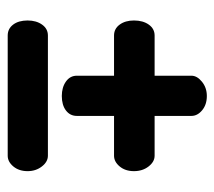

<svg xmlns="http://www.w3.org/2000/svg" viewBox="-50 -552 570 511"><g transform="rotate(90 235.5 -297.0)"><path d="M182 -216V-315H75Q57 -315 46 -330Q35 -345 35 -368Q35 -392 46 -407.5Q57 -423 75 -423H182V-521Q182 -536 198 -549Q214 -562 236 -562Q259 -562 274 -549.5Q289 -537 289 -521V-423H395Q411 -423 423.5 -407Q436 -391 436 -368Q436 -345 423.5 -330Q411 -315 395 -315H289V-216Q289 -198 274.5 -187Q260 -176 236 -176Q213 -176 197.5 -187Q182 -198 182 -216ZM75 -139H395Q411 -139 423.5 -123Q436 -107 436 -85Q436 -62 423.5 -47Q411 -32 395 -32H75Q57 -32 46 -46.5Q35 -61 35 -85Q35 -108 46 -123.5Q57 -139 75 -139Z"/></g></svg>

Font: Dosis
Style: Regular
Weight: 400
Designer: Edgar Tolentino, Pablo Impallari, Igino Marini
Foundry: Edgar Tolentino, Pablo Impallari, Igino Marini
Version: Version 1.007;Glyphs 3.1.1 (3134)